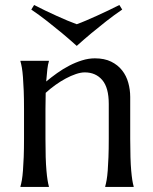

<svg xmlns="http://www.w3.org/2000/svg" viewBox="-20 -741 608 761"><path d="M411.1 -329.1Q411.1 -393.6 385.3 -423.8Q359.4 -454.1 315.9 -454.1Q300.3 -454.1 280.8 -447.5Q261.2 -440.9 240.7 -429.9Q220.2 -418.9 199.7 -404.3Q179.2 -389.6 161.1 -373L160.2 -309.1V-190.9Q160.2 -149.4 161.1 -118.4Q162.1 -87.4 164.1 -64.9Q166 -42.5 168.5 -27.3Q170.9 -12.2 173.8 -2V0H61V-2Q64 -12.2 66.7 -27.3Q69.3 -42.5 71 -64.9Q72.8 -87.4 74 -118.4Q75.2 -149.4 75.2 -190.9V-309.1Q75.2 -350.6 74 -381.6Q72.8 -412.6 71 -435.1Q69.3 -457.5 66.7 -472.7Q64 -487.8 61 -498V-500H173.8V-498Q169.9 -485.8 167.7 -467Q165.5 -448.2 163.1 -418Q183.1 -434.6 206.3 -451.2Q229.5 -467.8 254.4 -480.7Q279.3 -493.7 305.2 -501.7Q331.1 -509.8 356 -509.8Q394 -509.8 420.7 -496.6Q447.3 -483.4 464.1 -461.9Q481 -440.4 488.5 -412.8Q496.1 -385.3 496.1 -356.9V-190.9Q496.1 -149.4 497.1 -118.4Q498 -87.4 500 -64.9Q502 -42.5 504.4 -27.3Q506.8 -12.2 509.8 -2V0H397V-2Q399.9 -12.2 402.6 -27.3Q405.3 -42.5 407 -64.9Q408.7 -87.4 409.9 -118.4Q411.1 -149.4 411.1 -190.9ZM284.2 -559.1Q255.9 -584.5 225.6 -609.9Q199.2 -631.8 167.5 -656.7Q135.7 -681.6 104 -703.1L115.2 -721.2Q136.7 -710 159.7 -699Q182.6 -688 204.8 -678Q227.1 -668 247.3 -659.4Q267.6 -650.9 284.2 -645Q300.8 -650.9 321.3 -659.7Q341.8 -668.5 364 -678.5Q386.2 -688.5 409.2 -699.5Q432.1 -710.4 453.1 -721.2L464.4 -703.1Q432.6 -681.6 400.9 -656.7Q369.1 -631.8 342.8 -609.9Q312.5 -584.5 284.2 -559.1Z"/></svg>

Font: Marcellus
Style: Regular
Weight: 400
Designer: Astigmatic (AOETI)
Foundry: Astigmatic (AOETI)
Version: Version 1.000